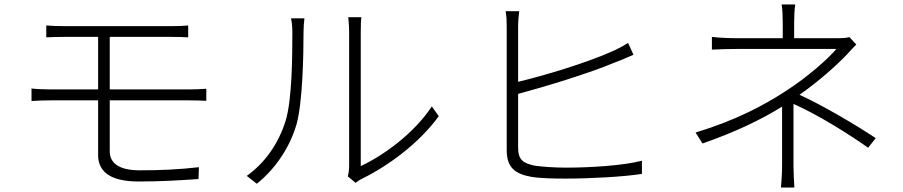

<svg xmlns="http://www.w3.org/2000/svg" viewBox="-20 -809 4040 859"><path d="M829 -360C851 -360 882 -359 903 -358V-412C882 -410 849 -409 828 -409H471V-644H744C779 -644 800 -643 822 -642V-695C801 -693 777 -692 744 -692H273C240 -692 212 -693 187 -695V-642C212 -643 240 -644 273 -644H419V-409H206C182 -409 147 -410 121 -413V-357C147 -359 182 -360 206 -360H419V-115C419 -45 468 3 600 3C697 3 783 -2 868 -8L870 -61C782 -51 703 -47 605 -47C506 -47 471 -84 471 -132V-360Z M1129 13C1212 -53 1277 -150 1307 -254C1334 -353 1338 -560 1338 -666C1338 -689 1340 -711 1342 -727H1282C1286 -708 1288 -689 1288 -666C1288 -559 1287 -364 1258 -269C1226 -166 1166 -81 1084 -22ZM1571 9C1580 2 1588 -4 1601 -10C1718 -68 1854 -167 1943 -289L1912 -333C1831 -210 1693 -112 1594 -66V-665C1594 -699 1595 -721 1597 -732H1538C1539 -721 1542 -699 1542 -665V-67C1542 -51 1540 -34 1536 -20Z M2298 -389C2418 -421 2613 -480 2732 -530C2761 -540 2791 -555 2814 -564L2790 -617C2768 -603 2742 -589 2714 -577C2601 -527 2416 -471 2298 -443V-691C2298 -718 2301 -739 2303 -759H2242C2246 -739 2247 -716 2247 -691V-137C2247 -59 2285 -31 2356 -18C2397 -11 2456 -10 2512 -10C2620 -10 2770 -18 2852 -31V-90C2768 -68 2620 -59 2513 -59C2461 -59 2404 -63 2371 -68C2321 -79 2298 -93 2298 -149Z M3898 -191C3811 -249 3660 -338 3557 -385C3643 -445 3722 -516 3768 -564C3782 -579 3797 -596 3811 -610L3780 -643C3767 -639 3748 -638 3729 -638H3533V-704C3533 -729 3534 -768 3538 -789H3477C3481 -768 3482 -729 3482 -704V-638H3282C3248 -638 3193 -640 3165 -644V-587C3194 -589 3249 -590 3282 -590H3722C3686 -547 3593 -464 3496 -402C3401 -340 3276 -272 3092 -216L3123 -167C3266 -217 3381 -271 3479 -332V-71C3479 -38 3477 -1 3474 30H3534C3532 -1 3530 -38 3530 -71V-344C3638 -297 3784 -205 3864 -148Z"/></svg>

Font: Noto Sans CJK Light
Style: Regular
Weight: 300
Designer: Ryoko NISHIZUKA (kana & ideographs); Paul D. Hunt (Latin, Greek & Cyrillic); Wenlong ZHANG (bopomofo); Sandoll Communica
Foundry: Adobe Systems Incorporated
Version: Version 1.000;PS 1;hotconv 1.0.78;makeotf.lib2.5.61930